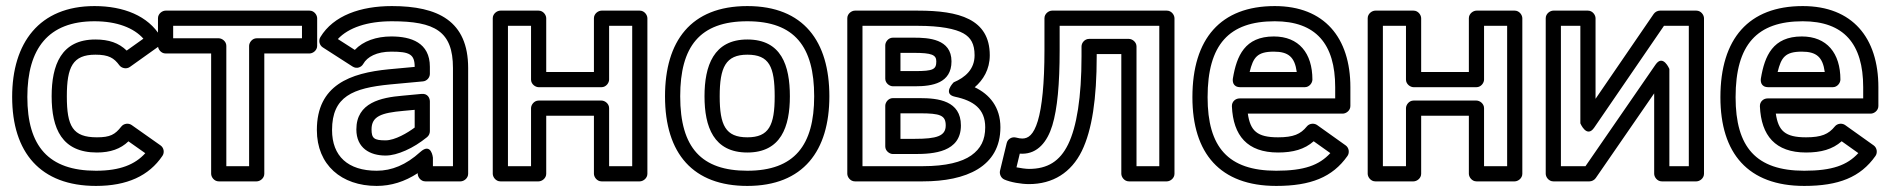

<svg xmlns="http://www.w3.org/2000/svg" viewBox="-20 -572 6221 632"><path d="M299 -70C343.4 -70 377.1 -81.9 402.8 -106.8L458.2 -67.7C424.7 -30.7 375.4 -10 296 -10C139.9 -10 70 -90.6 70 -253C70 -412.3 139.2 -502 291 -502C365.3 -502 420.8 -480 452 -444.7L397 -405.5C371.1 -430.7 338.4 -442 294 -442C181.1 -442 150 -357.6 150 -255C150 -148.6 183.8 -70 299 -70ZM299 -120C219.2 -120 200 -156.6 200 -255C200 -351.9 219.6 -392 294 -392C338.2 -392 355.3 -381 372.9 -357.1C379.9 -347.7 395.8 -343.3 407.5 -351.6L501.5 -418.6C511.9 -426 515.1 -440.8 508.4 -451.9C467.5 -520 386.7 -552 291 -552C108.9 -552 20 -430.4 20 -253C20 -70.4 112.6 40 296 40C398.3 40 470.4 6.7 514.7 -59C522.2 -70.1 519.4 -85.7 508.4 -93.4L413.4 -160.4C403.6 -167.4 387.8 -166.2 379.3 -155.4C358.6 -129 342.7 -120 299 -120Z M974 -446H825C809.9 -446 800 -431.7 800 -421V-25H725V-421C725 -436.1 710.7 -446 700 -446H550V-487H974ZM999 -396C1009.7 -396 1024 -405.9 1024 -421V-512C1024 -522.7 1014.1 -537 999 -537H525C514.3 -537 500 -527.1 500 -512V-421C500 -410.3 509.9 -396 525 -396H675V0C675 10.7 684.9 25 700 25H825C835.7 25 850 15.1 850 0V-396Z M1270 -502C1411.8 -502 1471 -469.1 1471 -348V-25H1405V-53C1405 -53 1399.9 -104.8 1363.2 -71.5C1316.7 -29.3 1269.6 -10 1220 -10C1125.4 -10 1073 -57.9 1073 -144C1073 -254.5 1140.9 -282.1 1264.4 -294.1L1372.3 -304.1C1385.3 -305.3 1395 -316.8 1395 -329V-352C1395 -431.9 1332.9 -452 1268 -452C1219 -452 1175.4 -437 1147.9 -407.7L1092.1 -443.5C1127.1 -480.9 1189 -502 1270 -502ZM1270 -552C1167.2 -552 1077.7 -521.1 1034.6 -449.9C1027.8 -438.7 1031.1 -423.3 1042.5 -416L1140.5 -353C1154.3 -344.1 1169.5 -350.5 1175.8 -361.8C1188.7 -384.8 1219.8 -402 1268 -402C1328.1 -402 1345 -393.4 1345 -351.8L1259.6 -343.9C1133.2 -331.6 1023 -292.4 1023 -144C1023 -29.1 1104 40 1220 40C1267.4 40 1312.3 25.9 1355 -2V0C1355 10.7 1364.9 25 1380 25H1496C1506.7 25 1521 15.1 1521 0V-348C1521 -503.2 1421.4 -552 1270 -552ZM1153 -146C1153 -84.4 1198.1 -60 1249 -60C1269.5 -60 1291.2 -66.1 1315.1 -76.6C1339.4 -87.3 1362.9 -102.1 1385.8 -120.6C1391.6 -125.3 1395 -132.7 1395 -140V-238C1395 -248.7 1388.2 -264.8 1367.7 -262.9L1303.7 -256.9C1235.3 -250.9 1153 -234.7 1153 -146ZM1249 -110C1211.5 -110 1203 -116.6 1203 -146C1203 -188.9 1234.2 -200.6 1308.3 -207.1L1345 -210.5V-152.2C1322.3 -135.1 1280.2 -110 1249 -110Z M2061 -25H1985V-216C1985 -231.1 1970.7 -241 1960 -241H1753C1737.9 -241 1728 -226.7 1728 -216V-25H1652V-487H1728V-310C1728 -294.9 1742.3 -285 1753 -285H1960C1975.1 -285 1985 -299.3 1985 -310V-487H2061ZM2086 25C2096.7 25 2111 15.1 2111 0V-512C2111 -522.7 2101.1 -537 2086 -537H1960C1949.3 -537 1935 -527.1 1935 -512V-335H1778V-512C1778 -522.7 1768.1 -537 1753 -537H1627C1616.3 -537 1602 -527.1 1602 -512V0C1602 10.7 1611.9 25 1627 25H1753C1763.7 25 1778 15.1 1778 0V-191H1935V0C1935 10.7 1944.9 25 1960 25Z M2440 -502C2596.2 -502 2660 -417.6 2660 -255C2660 -94.2 2595.4 -10 2440 -10C2289.6 -10 2219 -85 2219 -255C2219 -418.1 2282.8 -502 2440 -502ZM2440 -552C2253.4 -552 2169 -435.8 2169 -255C2169 -65 2262.4 40 2440 40C2624.7 40 2710 -76.2 2710 -255C2710 -435.2 2625.8 -552 2440 -552ZM2440 -70C2550.6 -70 2580 -154.6 2580 -255C2580 -356.3 2552.1 -442 2440 -442C2328.7 -442 2299 -354.9 2299 -255C2299 -154.6 2329 -70 2440 -70ZM2440 -120C2368.2 -120 2349 -159.7 2349 -255C2349 -350.4 2368.7 -392 2440 -392C2512.1 -392 2530 -352.4 2530 -255C2530 -159.3 2511.1 -120 2440 -120Z M3123.8 -253.5C3184 -240.8 3223 -213.9 3223 -153C3223 -111.3 3208.2 -82.5 3177.1 -60.4C3146 -38.4 3093.5 -25 3018 -25H2819V-487H3002C3074.9 -487 3124.9 -477.1 3151.2 -462.2C3175.7 -448.4 3188 -427.3 3188 -390C3188 -344 3157.3 -317.1 3119.2 -301C3119.2 -301 3081 -262.6 3123.8 -253.5ZM3002 -537H2794C2783.3 -537 2769 -527.1 2769 -512V0C2769 10.7 2778.9 25 2794 25H3018C3159.6 25 3273 -22.8 3273 -153C3273 -219.4 3237.3 -261.6 3188.4 -284.8C3216.1 -308.4 3238 -343.3 3238 -390C3238 -510.2 3135.7 -537 3002 -537ZM2993 -288C3048.4 -288 3112 -298.1 3112 -370C3112 -444.1 3036.2 -448 2988 -448H2919C2903.9 -448 2894 -433.7 2894 -423V-313C2894 -297.9 2908.3 -288 2919 -288ZM2993 -338H2944V-398H2988C3046.9 -398 3062 -391.5 3062 -370C3062 -343.9 3052.3 -338 2993 -338ZM2992 -65C3052.7 -65 3143 -71.1 3143 -159C3143 -240.5 3068.2 -249 3008 -249H2919C2903.9 -249 2894 -234.7 2894 -224V-90C2894 -74.9 2908.3 -65 2919 -65ZM2992 -115H2944V-199H3008C3074.6 -199 3093 -192.6 3093 -159C3093 -123.9 3062.6 -115 2992 -115Z M3540 -419 3540 -387C3540 -251.4 3524 -154.2 3496 -97C3468.8 -41.3 3428.3 -16 3367 -16C3357.6 -16 3338.2 -18.6 3325.9 -21.2L3336.8 -66.3C3341.3 -66 3342.1 -66 3345 -66C3395.2 -66 3427.4 -104.9 3443.9 -159.2C3460.6 -214.1 3468 -295.5 3468 -406V-487H3796V-25H3721V-419C3721 -434.1 3706.7 -444 3696 -444H3565C3550.8 -444 3540 -431.5 3540 -419ZM3590 -394H3671V0C3671 10.7 3680.9 25 3696 25H3821C3831.7 25 3846 15.1 3846 0V-512C3846 -522.7 3836.1 -537 3821 -537H3443C3432.3 -537 3418 -527.1 3418 -512V-406C3418 -297.9 3410 -219.6 3396.1 -173.8C3382 -127.4 3364.2 -116 3345 -116C3339.8 -116 3332.8 -116.9 3324.4 -119.2C3310.2 -122.9 3296.8 -113.9 3293.7 -100.9L3271.7 -9.9C3269.3 0.1 3274.2 13.6 3285.7 18.8C3305.8 27.9 3341.6 34 3367 34C3445.7 34 3506.2 -4 3541 -75C3574.9 -144.5 3590 -248 3590 -387Z M4176 -502C4311.5 -502 4375 -427.4 4375 -285V-248H4060C4046.9 -248 4034.3 -237.5 4035 -221.9C4039.3 -125.5 4085.7 -70 4187 -70C4235.9 -70 4274.1 -80.3 4304.2 -107L4359 -68C4322.4 -28.2 4273.1 -10 4181 -10C4022.4 -10 3955 -87.6 3955 -252C3955 -425.7 4025.9 -502 4176 -502ZM4176 -552C3998.1 -552 3905 -444.9 3905 -252C3905 -67.5 3995.6 40 4181 40C4293.9 40 4366 11.6 4415.4 -58.6C4422.5 -68.6 4421.1 -85.1 4409.5 -93.4L4315.5 -160.4C4306 -167.1 4290.2 -166.4 4281.6 -155.7C4261.2 -130.5 4237.7 -120 4187 -120C4117.7 -120 4095.8 -141.2 4087.4 -198H4400C4410.7 -198 4425 -207.9 4425 -223V-285C4425 -447.4 4339.8 -552 4176 -552ZM4300 -310C4300 -397.1 4255.4 -452 4173 -452C4077.6 -452 4050.7 -388.1 4038.3 -314.1C4037.1 -306.7 4036.4 -285 4063 -285H4275C4290.1 -285 4300 -299.3 4300 -310ZM4248.5 -335H4093.4C4105.1 -382.8 4118 -402 4173 -402C4221.1 -402 4241.9 -384.2 4248.5 -335Z M4941 -25H4865V-216C4865 -231.1 4850.7 -241 4840 -241H4633C4617.9 -241 4608 -226.7 4608 -216V-25H4532V-487H4608V-310C4608 -294.9 4622.3 -285 4633 -285H4840C4855.1 -285 4865 -299.3 4865 -310V-487H4941ZM4966 25C4976.7 25 4991 15.1 4991 0V-512C4991 -522.7 4981.1 -537 4966 -537H4840C4829.3 -537 4815 -527.1 4815 -512V-335H4658V-512C4658 -522.7 4648.1 -537 4633 -537H4507C4496.3 -537 4482 -527.1 4482 -512V0C4482 10.7 4491.9 25 4507 25H4633C4643.7 25 4658 15.1 4658 0V-191H4815V0C4815 10.7 4824.9 25 4840 25Z M5198.9 -25H5118V-487H5182V-166C5182 -166 5203 -115.9 5227.6 -151.9L5457.2 -487H5539V-25H5475V-345C5475 -345 5454.2 -395.2 5429.4 -359.2ZM5212 25C5219.4 25 5227.8 21.1 5232.6 14.2L5425 -264.7V0C5425 10.7 5434.9 25 5450 25H5564C5574.7 25 5589 15.1 5589 0V-512C5589 -522.7 5579.1 -537 5564 -537H5444C5436.6 -537 5428.1 -533 5423.4 -526.1L5232 -246.7V-512C5232 -522.7 5222.1 -537 5207 -537H5093C5082.3 -537 5068 -527.1 5068 -512V0C5068 10.7 5077.9 25 5093 25Z M5914 -502C6049.5 -502 6113 -427.4 6113 -285V-248H5798C5784.9 -248 5772.3 -237.5 5773 -221.9C5777.3 -125.5 5823.7 -70 5925 -70C5973.9 -70 6012.1 -80.3 6042.2 -107L6097 -68C6060.4 -28.2 6011.1 -10 5919 -10C5760.4 -10 5693 -87.6 5693 -252C5693 -425.7 5763.9 -502 5914 -502ZM5914 -552C5736.1 -552 5643 -444.9 5643 -252C5643 -67.5 5733.6 40 5919 40C6031.9 40 6104 11.6 6153.4 -58.6C6160.5 -68.6 6159.1 -85.1 6147.5 -93.4L6053.5 -160.4C6044 -167.1 6028.2 -166.4 6019.6 -155.7C5999.2 -130.5 5975.7 -120 5925 -120C5855.7 -120 5833.8 -141.2 5825.4 -198H6138C6148.7 -198 6163 -207.9 6163 -223V-285C6163 -447.4 6077.8 -552 5914 -552ZM6038 -310C6038 -397.1 5993.4 -452 5911 -452C5815.6 -452 5788.7 -388.1 5776.3 -314.1C5775.1 -306.7 5774.4 -285 5801 -285H6013C6028.1 -285 6038 -299.3 6038 -310ZM5986.5 -335H5831.4C5843.1 -382.8 5856 -402 5911 -402C5959.1 -402 5979.9 -384.2 5986.5 -335Z"/></svg>

Font: Fog Sans
Style: Outline
Weight: 700
Foundry: Intel Corporation
Version: Version 1.00